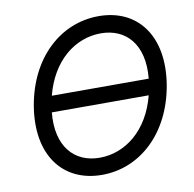

<svg xmlns="http://www.w3.org/2000/svg" viewBox="-82 -821 925 914"><g transform="rotate(-10 380.5 -363.5)"><path d="M715.9 -358C754.3 -590.9 640.6 -737.2 453.1 -737.2C268.5 -737.2 113.6 -596.6 75.3 -369.3C36.9 -136.4 150.6 9.9 339.5 9.9C522.7 9.9 677.6 -130.7 715.9 -358ZM154.5 -324.6H622.9C581 -161.2 466.3 -72.4 342.3 -72.4C220.9 -72.4 138.5 -160.2 154.5 -324.6ZM168.3 -402.7C210.2 -566.1 324.9 -654.8 448.9 -654.8C570.3 -654.8 652.7 -567.1 636.7 -402.7Z"/></g></svg>

Font: Magic Ui Pro
Style: Italic
Weight: 400
Italic angle: -9.39999°
Designer: Stefan Endress, Andreas Faust
Version: Version 1.000;FEAKit 1.0